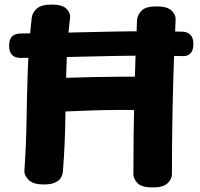

<svg xmlns="http://www.w3.org/2000/svg" viewBox="-20 -802 879 842"><path d="M119 -723Q121 -745 140.5 -763.5Q160 -782 207 -782Q253 -782 271.5 -763.5Q290 -745 287 -723Q274 -610 271 -500Q268 -390 266.5 -279.5Q265 -169 256 -51Q255 -37 247.5 -23.5Q240 -10 222 -1.5Q204 7 172 7Q127 7 106.5 -12Q86 -31 87 -54Q95 -169 96.5 -278Q98 -387 102 -496.5Q106 -606 119 -723ZM185 -310Q174 -310 164.5 -318Q155 -326 149.5 -348Q144 -370 144 -412Q144 -435 157.5 -446Q171 -457 186 -458Q247 -460 294.5 -461.5Q342 -463 389.5 -464Q437 -465 495.5 -465.5Q554 -466 636 -466Q653 -466 665 -454.5Q677 -443 677 -422Q677 -372 665 -350.5Q653 -329 635.5 -324Q618 -319 602 -319Q561 -320 508 -320Q455 -320 377 -317.5Q299 -315 185 -310ZM581 -714Q583 -737 601 -755.5Q619 -774 667 -774Q713 -774 732.5 -755.5Q752 -737 750 -714Q749 -679 747.5 -648Q746 -617 744 -578Q739 -439 736.5 -307.5Q734 -176 734 -38Q734 -17 715 1.5Q696 20 650 20Q602 20 583.5 1.5Q565 -17 565 -38Q565 -215 569 -379Q573 -543 581 -714ZM69 -548Q46 -548 33 -561Q20 -574 20 -603Q20 -631 34 -643Q48 -655 69 -655Q113 -655 177 -656.5Q241 -658 317.5 -660Q394 -662 475 -663.5Q556 -665 634.5 -665Q713 -665 781 -663Q803 -662 815.5 -649Q828 -636 828 -609Q828 -581 815.5 -568Q803 -555 781 -556Q713 -558 634 -558Q555 -558 474.5 -556.5Q394 -555 317.5 -553Q241 -551 177 -549.5Q113 -548 69 -548Z"/></svg>

Font: Playpen Sans
Style: Bold
Weight: 700
Designer: Laura Meseguer, Veronika Burian, José Scaglione
Foundry: TypeTogether
Version: Version 1.001